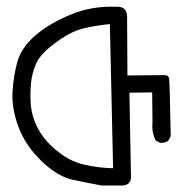

<svg xmlns="http://www.w3.org/2000/svg" viewBox="-20 -576 540 576"><path d="M285.2 -19.5Q241.2 -27.3 196.8 -37.1Q152.3 -46.9 104.5 -92.8Q56.6 -138.7 35.6 -194.8Q14.6 -251 17.6 -300.3Q20.5 -349.6 32.2 -391.1Q43.9 -432.6 84.5 -468.3Q125 -503.9 189.5 -531.2Q253.9 -558.6 328.1 -555.7Q361.3 -557.6 361.3 -525.4L362.3 -349.6L467.8 -350.6Q485.4 -352.5 487.3 -340.3Q489.3 -328.1 492.2 -168L485.4 -154.3Q475.6 -146.5 460.9 -147.5L447.3 -154.3Q434.6 -178.7 437.5 -209L436.5 -298.8L368.2 -297.9L373 -43Q371.1 -18.6 342.8 -19.5ZM319.3 -71.3 309.6 -503.9Q246.1 -497.1 213.9 -485.8Q181.6 -474.6 141.1 -443.8Q100.6 -413.1 88.4 -385.3Q76.2 -357.4 73.2 -328.6Q70.3 -299.8 71.8 -270.5Q73.2 -241.2 83 -214.4Q92.8 -187.5 111.8 -162.6Q130.9 -137.7 163.6 -113.8Q196.3 -89.8 236.8 -81.1Q277.3 -72.3 319.3 -71.3Z"/></svg>

Font: NaikaiFont
Style: Regular
Weight: 400
Version: Version 1.67